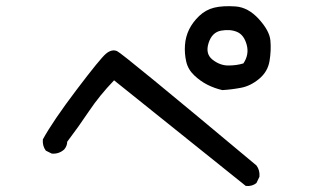

<svg xmlns="http://www.w3.org/2000/svg" viewBox="-20 -698 1040 632"><path d="M789.1 -85.9 355.5 -433.6Q307.6 -383.8 272.9 -332Q238.3 -280.3 201.2 -231.4Q201.2 -217.8 191.4 -206.1Q173.8 -190.4 150.4 -192.4L130.9 -202.1Q119.1 -217.8 121.1 -239.3Q154.3 -299.8 231.9 -402.3Q309.6 -504.9 328.6 -521Q347.7 -537.1 365.2 -529.8Q382.8 -522.5 824.2 -153.3Q835.9 -137.7 834 -116.2L824.2 -95.7Q810.5 -84 789.1 -85.9ZM711.9 -401.4Q686.5 -407.2 663.1 -418.9Q639.6 -430.7 619.1 -450.2Q598.6 -469.7 592.8 -496.1Q586.9 -522.5 588.9 -549.8Q590.8 -577.1 602.5 -601.1Q614.3 -625 635.7 -645.5Q657.2 -666 685.5 -672.9Q713.9 -679.7 755.4 -676.8Q796.9 -673.8 832 -635.3Q867.2 -596.7 870.1 -564.5Q873 -532.2 867.2 -497.1Q861.3 -461.9 833 -438.5Q804.7 -415 773.9 -409.2Q743.2 -403.3 711.9 -401.4ZM781.2 -489.3Q800.8 -518.6 792 -550.8Q783.2 -583 760.7 -592.8Q738.3 -602.5 708 -597.2Q677.7 -591.8 666.5 -556.2Q655.3 -520.5 679.7 -501.5Q704.1 -482.4 731.4 -482.4Q758.8 -482.4 781.2 -489.3Z"/></svg>

Font: NaikaiFont
Style: Regular
Weight: 400
Version: Version 1.67